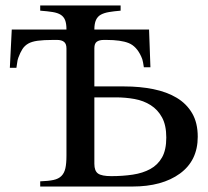

<svg xmlns="http://www.w3.org/2000/svg" viewBox="-20 -682 759 702"><path d="M434 -366Q492 -366 541 -356Q590 -346 626 -324.5Q662 -303 682.5 -268Q703 -233 703 -182Q703 -95 638 -47.5Q573 0 464 0H127V-19Q157 -20 175.5 -24Q194 -28 204.5 -38.5Q215 -49 219 -66.5Q223 -84 223 -113V-505Q223 -522 214 -529Q205 -536 189 -536H174Q139 -536 117.5 -533Q96 -530 83 -522.5Q70 -515 62 -502.5Q54 -490 47 -471Q44 -463 43 -454Q42 -445 40 -434H16L23 -574H223Q223 -596 218 -608.5Q213 -621 202 -628Q191 -635 172.5 -638Q154 -641 127 -643V-662H421V-643Q397 -641 379 -638Q361 -635 349 -628.5Q337 -622 331 -609Q325 -596 325 -574H525L530 -436H506Q505 -442 503 -454Q501 -466 496 -476Q479 -513 450.5 -524.5Q422 -536 369 -536H360Q343 -536 334 -529.5Q325 -523 325 -506V-366ZM325 -83Q325 -57 338.5 -47.5Q352 -38 387 -38Q429 -38 465.5 -43.5Q502 -49 529.5 -64Q557 -79 572.5 -106.5Q588 -134 588 -179Q588 -224 572.5 -252.5Q557 -281 531 -297.5Q505 -314 472 -320Q439 -326 403 -326H325Z"/></svg>

Font: STIXGeneralUnicodeRegular
Style: Regular
Weight: 400
Designer: MicroPress Inc., with final additions and corrections provided by Coen Hoffman, Elsevier (retired)
Version: Version 1.1.0